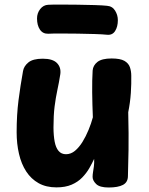

<svg xmlns="http://www.w3.org/2000/svg" viewBox="-20 -807 653 840"><path d="M226.9 12.8Q181.8 12.8 148.9 -5.6Q116.1 -24 94.7 -56.8Q73.3 -89.7 63.1 -133.8Q52.8 -178 52.8 -228.6Q52.8 -304.6 61 -368.5Q69.2 -432.4 80.8 -496.4Q84.3 -517.4 104.1 -533.8Q123.8 -550.2 167.2 -550.2Q210.6 -550.2 229.2 -531.2Q247.8 -512.1 243.9 -482.8Q238.2 -446.1 230.9 -412.7Q223.7 -379.2 218.8 -340.6Q214 -302 214 -249.1Q214.2 -213.2 219.2 -187.1Q224.2 -160.9 236.3 -146.6Q248.4 -132.3 268.8 -132.3Q290.1 -132.3 308.1 -147.3Q326 -162.2 340.8 -186.1Q355.6 -209.9 367.3 -238.4Q379.1 -266.9 386.3 -293.8Q383.9 -350 383.3 -403.7Q382.8 -457.4 385.3 -498.6Q387.1 -520.9 406.4 -536.1Q425.8 -551.2 468.1 -551.2Q506 -551.2 524.2 -540.8Q542.3 -530.3 548.3 -513.1Q554.3 -495.8 554.3 -475.6Q554.6 -459.3 554.2 -440.2Q553.8 -421 552.4 -400.2Q551 -379.4 548.1 -358.1Q545.2 -336.8 541 -316Q543.4 -216.3 542.3 -151.4Q541.2 -86.4 539.7 -36.3Q539.4 -9.4 517.9 1.9Q496.3 13.3 455.3 13.3Q416.1 13.3 400.6 -2Q385.1 -17.3 385.1 -33.1Q385.1 -42.9 387 -54.1Q388.9 -65.2 390.8 -79.6Q392.7 -93.9 391.9 -112Q383.1 -92.9 370.8 -71.3Q358.4 -49.8 339.8 -30.5Q321.2 -11.2 293.7 0.8Q266.1 12.8 226.9 12.8ZM191 -659.4Q167.3 -658.7 154.7 -677.5Q142 -696.3 142 -726.2Q142 -749.4 155.8 -767.3Q169.6 -785.1 191 -786.1Q209 -787.1 243.9 -787Q278.9 -786.9 319.3 -786.4Q359.7 -785.9 394.7 -784.8Q429.8 -783.7 447.8 -781.7Q471.7 -779.9 483.6 -760.4Q495.6 -741 495.6 -718.8Q495.6 -690.1 483.6 -671.3Q471.7 -652.4 447.8 -655Q429.8 -657 394.8 -658.1Q359.9 -659.2 319.4 -659.8Q278.9 -660.4 243.9 -660.4Q209 -660.4 191 -659.4Z"/></svg>

Font: Playpen Sans Deva
Style: Regular
Weight: 400
Designer: Pooja Saxena, Gunjan Panchal, Laura Meseguer, Veronika Burian, José Scaglione
Foundry: TypeTogether
Version: Version 2.000